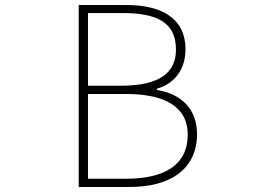

<svg xmlns="http://www.w3.org/2000/svg" viewBox="-20 -746 1040 766"><path d="M294 0H497C662 0 766 -73 766 -211C766 -312 702 -372 606 -387V-392C681 -414 720 -473 720 -550C720 -670 629 -726 484 -726H294ZM331 -404V-694H469C609 -694 682 -655 682 -548C682 -458 620 -404 462 -404ZM331 -33V-371H484C639 -371 729 -319 729 -209C729 -87 635 -33 484 -33Z"/></svg>

Font: Harano Aji Gothic ExtraLight
Style: Regular
Weight: 250
Foundry: Masamichi Hosoda
Version: HaranoAjiGothic-ExtraLight version 20230610;ttx 4.39.4